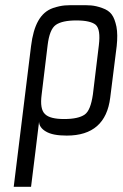

<svg xmlns="http://www.w3.org/2000/svg" viewBox="-20 -514 474 742"><path d="M131 -44C131 -29 140 -16 157 -6C175 5 202 10 238 10C338 10 394 -39 406 -137L431 -336C434 -365 434 -390 430 -411C421 -452 409 -471 375 -483C341 -495 326 -494 281 -494C237 -494 222 -495 185 -483C136 -466 110 -417 100 -336L33 208H100L117 71C120 50 128 -23 131 -44ZM339 -149C333 -108 323 -82 307 -71C291 -60 265 -54 228 -54C192 -54 167 -60 154 -73C140 -86 136 -111 141 -149L164 -339C169 -380 179 -406 196 -418C212 -429 238 -435 275 -435C312 -435 337 -429 350 -418C363 -406 367 -380 362 -339Z"/></svg>

Font: Gamestation Condensed
Style: Italic
Weight: 400
Width: 3
Designer: Jonas Hecksher
Foundry: Jonas Hecksher, Playtypeª, e-types AS
Version: Version 1.003